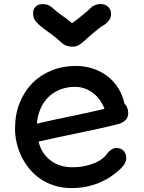

<svg xmlns="http://www.w3.org/2000/svg" viewBox="-20 -934 725 968"><path d="M55.7 0ZM174.3 -220.2Q183.6 -183.6 201.9 -158.9Q220.2 -134.3 243.2 -119.1Q266.1 -104 291.7 -97.4Q317.4 -90.8 341.8 -90.8Q379.9 -90.8 409.7 -97.4Q439.5 -104 460.7 -113.5Q481.9 -123 495.1 -133.3Q508.3 -143.6 513.7 -151.4Q518.6 -158.7 524.7 -165.3Q530.8 -171.9 537.8 -177Q544.9 -182.1 552 -185.1Q559.1 -188 565.4 -188Q589.8 -188 603.3 -173.6Q616.7 -159.2 616.7 -134.8Q616.7 -125.5 609.9 -111.3Q603 -97.2 584.5 -80.1Q564 -61 538.8 -43.9Q513.7 -26.9 483.4 -13.9Q453.1 -1 417.7 6.6Q382.3 14.2 341.3 14.2Q293 14.2 252.9 1.2Q212.9 -11.7 181.2 -33.9Q149.4 -56.2 126 -85.4Q102.5 -114.7 86.9 -147.9Q71.3 -181.2 63.5 -216.3Q55.7 -251.5 55.7 -284.7Q55.7 -356.9 79.1 -415.3Q102.5 -473.6 143.6 -515.1Q184.6 -556.6 240.7 -579.1Q296.9 -601.6 362.3 -601.6Q409.2 -601.6 450.2 -587.6Q491.2 -573.7 523.2 -548.6Q555.2 -523.4 576.9 -488.5Q598.6 -453.6 607.4 -411.6Q617.2 -403.3 621.8 -389.9Q626.5 -376.5 626.5 -363.3Q626.5 -341.3 611.6 -327.4Q596.7 -313.5 574.2 -308.1Q524.9 -295.4 475.6 -284.7Q426.3 -273.9 376.5 -263.7Q326.7 -253.4 276.1 -242.7Q225.6 -231.9 174.3 -220.2ZM166 -310.5Q249 -330.1 334 -347.2Q418.9 -364.3 506.8 -385.3Q498.5 -407.7 484.4 -428Q470.2 -448.2 451.2 -463.4Q432.1 -478.5 408.9 -487.3Q385.7 -496.1 358.9 -496.1Q317.4 -496.1 283.4 -482.7Q249.5 -469.2 224.6 -445.1Q199.7 -420.9 184.6 -386.5Q169.4 -352.1 166 -310.5ZM344.7 -698.7Q328.1 -698.7 313.2 -704.3Q298.3 -710 282.7 -725.6Q260.7 -746.6 235.4 -764.2Q210 -781.7 183.6 -803.2Q173.8 -811.5 166.7 -818.8Q159.7 -826.2 155.3 -833.5Q150.9 -840.8 148.9 -849.1Q147 -857.4 147 -867.7Q147 -888.2 159.7 -900.6Q172.4 -913.1 195.3 -913.1Q215.3 -913.1 226.6 -906.7Q237.8 -900.4 246.1 -893.1Q268.6 -872.1 293.9 -855Q319.3 -837.9 343.3 -817.4Q354.5 -825.2 367.4 -835Q380.4 -844.7 393.3 -855.5Q406.2 -866.2 418.5 -876.7Q430.7 -887.2 440.4 -896.5Q443.8 -900.4 449.7 -903.8Q455.6 -907.2 462.2 -909.4Q468.8 -911.6 475.1 -912.8Q481.4 -914.1 486.3 -914.1Q497.6 -914.1 507.3 -910.4Q517.1 -906.7 524.4 -900.1Q531.7 -893.6 535.9 -884.8Q540 -876 540 -865.7Q540 -845.2 528.8 -830.1Q517.6 -814.9 493.7 -801.3Q487.8 -798.3 475.3 -788.3Q462.9 -778.3 448.5 -766.1Q434.1 -753.9 420.2 -741.5Q406.2 -729 397.5 -721.2Q386.2 -711.9 375 -705.3Q363.8 -698.7 344.7 -698.7Z"/></svg>

Font: Autour One
Style: Regular
Weight: 400
Version: Version 1.007; ttfautohint (v0.92) -l 24 -r 24 -G 200 -x 7 -